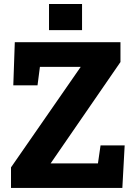

<svg xmlns="http://www.w3.org/2000/svg" viewBox="-20 -917 643 937"><path d="M33.7 0V-100.1L374 -590.8H174.8L163.1 -500.5H44.9L52.2 -710.9H567.9V-614.3L227.1 -119.6H458L470.7 -207.5H588.4L577.1 0ZM219.2 -770V-897.5H380.4V-770Z"/></svg>

Font: Roboto Slab ExtraBold
Style: Regular
Weight: 800
Designer: Google
Version: Version 2.001; ttfautohint (v1.8.3)